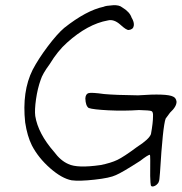

<svg xmlns="http://www.w3.org/2000/svg" viewBox="-20 -672 690 726"><path d="M372.1 -646.5Q378.9 -650.4 408.2 -652.3Q430.7 -653.3 441.4 -644.5Q470.7 -627 477.5 -605.5Q488.3 -587.9 485.8 -574.2Q483.4 -560.5 466.8 -558.6Q458 -557.6 434.6 -579.1Q410.2 -600.6 387.7 -594.7Q311.5 -581.1 233.4 -510.7Q198.2 -479.5 168 -429.7Q140.6 -392.6 133.8 -370.1Q122.1 -337.9 116.2 -296.9Q110.4 -255.9 113.3 -233.4Q124 -167 184.6 -97.7Q209 -64.5 238.3 -51.8Q272.5 -35.2 360.4 -47.9Q399.4 -55.7 423.8 -67.4Q448.2 -79.1 498 -116.2Q543.9 -145.5 550.8 -165Q558.6 -208 558.6 -232.4Q559.6 -249 552.7 -252Q545.9 -254.9 505.9 -255.9Q448.2 -252 390.1 -254.9Q332 -257.8 315.4 -263.7Q303.7 -271.5 302.7 -299.8Q303.7 -316.4 314.5 -319.8Q325.2 -323.2 374 -316.4Q416 -312.5 502 -311.5Q610.4 -319.3 634.8 -306.6Q645.5 -301.8 647.5 -288.1Q648.4 -269.5 623 -246.1L606.4 -223.6Q595.7 -195.3 585 -19.5Q583 12.7 580.1 15.6Q579.1 20.5 572.3 26.4Q565.4 32.2 557.6 33.2Q551.8 33.2 550.3 28.8Q548.8 24.4 547.9 -6.8Q548.8 -86.9 546.9 -86.9Q540 -86.9 509.8 -63.5Q441.4 -19.5 418 -9.8Q395.5 1 337.9 7.3Q280.3 13.7 251 9.8Q213.9 2.9 169.4 -36.1Q125 -75.2 100.6 -122.1Q83 -157.2 75.2 -209Q62.5 -326.2 103.5 -408.2Q125 -449.2 160.6 -496.6Q196.3 -543.9 222.7 -566.4Q306.6 -632.8 372.1 -646.5Z"/></svg>

Font: JasonHandwriting2
Style: Regular
Weight: 400
Version: Version 1.05.10